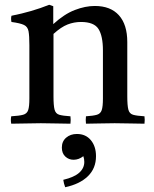

<svg xmlns="http://www.w3.org/2000/svg" viewBox="-20 -517 643 804"><path d="M340 1Q338 -15 340 -30Q371 -32 386 -36.5Q401 -41 406 -56Q411 -71 411 -104V-306Q411 -366 392.5 -395.5Q374 -425 319 -425Q290 -425 263 -414.5Q236 -404 204 -375V-114Q204 -75 208.5 -58Q213 -41 228 -36.5Q243 -32 275 -30Q277 -15 275 1Q247 1 216.5 0Q186 -1 151 -1Q119 -1 88 0Q57 1 27 1Q24 -15 27 -30Q61 -32 77 -36.5Q93 -41 98 -56Q103 -71 103 -104V-328Q103 -367 99.5 -386Q96 -405 80.5 -412.5Q65 -420 28 -425Q25 -439 28 -451Q114 -468 186 -497L203 -491V-416Q249 -458 293 -475Q337 -492 377 -492Q443 -492 478 -453Q513 -414 513 -341V-114Q513 -75 517.5 -58Q522 -41 537 -36.5Q552 -32 585 -30Q587 -15 585 1Q555 1 526.5 0Q498 -1 460 -1Q423 -1 395.5 0Q368 1 340 1ZM245 236Q291 225 312 206Q333 187 333 161Q333 149 329 137Q310 152 288 152Q268 152 253.5 138.5Q239 125 239 101Q239 75 257 59.5Q275 44 302 44Q339 44 360.5 70Q382 96 382 137Q382 188 348 221Q314 254 253 267Q250 259 248 251.5Q246 244 245 236Z"/></svg>

Font: Tiro Bangla
Style: Regular
Weight: 400
Designer: Bangla: John Hudson & Fiona Ross. Latin: John Hudson.
Foundry: Tiro Typeworks Ltd.
Version: Version 1.60